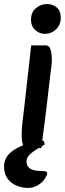

<svg xmlns="http://www.w3.org/2000/svg" viewBox="-66 -715 320 948"><path d="M72 213Q43 213 15.5 201.5Q-12 190 -29 166.5Q-46 143 -46 107Q-46 81 -32 58.5Q-18 36 18.5 16Q55 -4 121 -20Q128 -20 135 -20Q142 -20 149 -20Q151 -16 152.5 -11.5Q154 -7 155 -2Q106 26 85.5 43.5Q65 61 65 81Q65 103 77.5 113.5Q90 124 110 127Q130 130 151 130Q157 130 162 132.5Q167 135 167 140Q167 150 155 168Q143 187 120 200Q97 213 72 213ZM68 16Q51 16 46 -3.5Q41 -23 41 -44Q41 -80 44.5 -108Q48 -136 52 -170L88 -491H158Q178 -491 184 -469Q190 -447 190 -419Q190 -405 188 -389.5Q186 -374 182 -342L163 -179Q157 -127 152 -92Q147 -57 144 -32Q141 -7 138 16ZM156 -548Q128 -548 107.5 -567Q87 -586 87 -617Q87 -654 111 -674.5Q135 -695 166 -695Q195 -695 214.5 -678Q234 -661 234 -627Q234 -593 211 -570.5Q188 -548 156 -548Z"/></svg>

Font: Alkatra
Style: Regular
Weight: 400
Designer: Suman Bhandary
Version: Version 1.100;gftools[0.9.22]